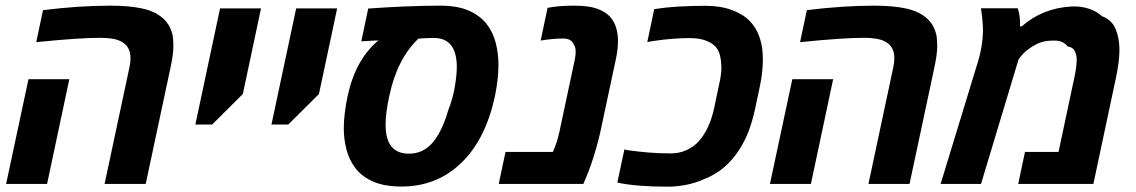

<svg xmlns="http://www.w3.org/2000/svg" viewBox="-20 -662 4090 691"><path d="M356.4 0 445.8 -419.4Q449.7 -436.5 449.7 -452.6Q449.7 -496.1 415 -513.2Q401.9 -520 383.1 -522.9Q364.3 -525.9 342.8 -525.9Q301.8 -525.9 247.3 -522.2Q192.9 -518.6 110.4 -510.3L134.8 -625.5Q264.2 -641.6 377.4 -641.6Q446.3 -641.6 492.4 -631.3Q538.6 -621.1 565.9 -596.7Q582 -582.5 590.6 -565.2Q599.1 -547.9 602.1 -530.3Q603 -521.5 603.5 -512.9Q604 -504.4 604 -496.6Q604 -465.8 593.8 -419.4L504.4 0ZM2 0 82.5 -377H229.5L149.4 0Z M683.1 -213.9 772 -631.8H919.4L854 -323.7L743.7 -213.9Z M957 -213.9 1045.9 -631.8H1193.4L1127.9 -323.7L1017.6 -213.9Z M1425.3 9.3Q1362.3 9.3 1321.8 -9Q1281.2 -27.3 1258.5 -57.6Q1235.8 -87.9 1226.6 -125Q1217.3 -162.1 1217.3 -199.2Q1217.3 -251.5 1231 -315.9Q1259.3 -447.8 1341.8 -516.6Q1332 -516.1 1311.5 -515.1Q1291 -514.2 1280.3 -513.2L1305.2 -631.3Q1374.5 -636.2 1439.5 -638.9Q1504.4 -641.6 1564.9 -641.6Q1627.4 -641.6 1668.2 -623.3Q1709 -605 1732.2 -574.5Q1755.4 -543.9 1764.6 -506.1Q1773.9 -468.3 1773.9 -428.7Q1773.9 -377.4 1761.2 -315.9Q1727.5 -159.2 1639.4 -75Q1551.3 9.3 1425.3 9.3ZM1451.7 -108.9Q1502 -108.9 1536.1 -147.7Q1570.3 -186.5 1593.3 -265.6Q1608.9 -304.7 1616.5 -347.7Q1624 -390.6 1624 -420.4Q1624 -477.1 1600.1 -502.9Q1579.6 -525.4 1541.5 -525.4Q1528.3 -525.4 1512 -524.7Q1495.6 -523.9 1485.8 -522.9Q1408.7 -449.2 1380.9 -315.9Q1367.7 -255.4 1367.7 -213.4Q1367.7 -108.9 1451.7 -108.9Z M1774.9 0 1799.3 -115.2H1969.7Q1985.4 -150.4 1993.2 -187L2049.3 -450.7Q2051.8 -464.8 2051.8 -475.6Q2051.8 -492.7 2044.9 -502Q2036.1 -523.4 2006.8 -523.4Q1989.3 -523.4 1970 -521.7Q1950.7 -520 1925.8 -516.1L1950.7 -633.8Q1989.7 -641.6 2046.9 -641.6Q2098.1 -641.6 2127.9 -631.1Q2157.7 -620.6 2174.3 -603Q2204.1 -571.3 2204.1 -513.7Q2204.1 -485.8 2196.8 -450.7L2140.6 -187Q2134.3 -159.2 2125.5 -128.2Q2116.7 -97.2 2107.2 -70.1Q2097.7 -43 2090.3 -25.9L2079.6 0Z M2381.8 9.8Q2269 9.8 2201.7 -4.9L2227.1 -124Q2231 -123 2235.8 -122.3Q2240.7 -121.6 2245.6 -120.6Q2272.9 -116.7 2311.3 -113.3Q2349.6 -109.9 2394 -109.9Q2424.8 -109.9 2450.4 -121.6Q2476.1 -133.3 2494.1 -152.8Q2512.2 -172.4 2526.9 -202.6Q2541.5 -232.9 2549.8 -271.5L2567.4 -355Q2576.2 -392.6 2576.2 -417Q2576.2 -439.5 2572 -459Q2567.9 -478.5 2556.2 -492.7Q2543.5 -507.3 2520 -516.1Q2496.6 -524.9 2462.4 -524.9Q2400.4 -524.9 2333 -514.6Q2325.7 -513.2 2320.1 -512.5Q2314.5 -511.7 2309.6 -510.7L2334.5 -628.9Q2372.6 -635.3 2420.2 -638.2Q2467.8 -641.1 2518.6 -641.1Q2572.8 -641.1 2613.5 -626.2Q2654.3 -611.3 2678.7 -585.9Q2696.8 -566.9 2707.3 -543.5Q2717.8 -520 2722.2 -493.7Q2725.6 -469.7 2725.6 -450.7Q2725.6 -404.3 2715.3 -354L2697.8 -271.5Q2688.5 -228 2675 -191.7Q2661.6 -155.3 2638.2 -119.6Q2615.7 -85.4 2584.7 -58.8Q2553.7 -32.2 2508.8 -15.1Q2482.4 -3.4 2449.7 3.2Q2417 9.8 2381.8 9.8Z M3105.5 0 3194.8 -419.4Q3198.7 -436.5 3198.7 -452.6Q3198.7 -496.1 3164.1 -513.2Q3150.9 -520 3132.1 -522.9Q3113.3 -525.9 3091.8 -525.9Q3050.8 -525.9 2996.3 -522.2Q2941.9 -518.6 2859.4 -510.3L2883.8 -625.5Q3013.2 -641.6 3126.5 -641.6Q3195.3 -641.6 3241.5 -631.3Q3287.6 -621.1 3314.9 -596.7Q3331.1 -582.5 3339.6 -565.2Q3348.1 -547.9 3351.1 -530.3Q3352.1 -521.5 3352.5 -512.9Q3353 -504.4 3353 -496.6Q3353 -465.8 3342.8 -419.4L3253.4 0ZM2751 0 2831.5 -377H2978.5L2898.4 0Z M3365.2 0 3495.6 -426.8Q3517.6 -494.1 3517.6 -555.7Q3517.6 -572.3 3515.1 -595.5Q3512.7 -618.7 3510.3 -632.3H3642.6Q3650.4 -609.4 3650.9 -584Q3651.4 -573.7 3650.9 -566.9H3657.2Q3731.4 -632.8 3836.9 -638.7Q3870.1 -640.1 3898.9 -630.6Q3927.7 -621.1 3945.3 -604Q3981.9 -590.3 3995.4 -556.9Q4008.8 -523.4 4008.8 -482.4Q4008.8 -439.9 3995.6 -378.9L3915 0H3644.5L3668.9 -115.2H3789.6L3845.7 -378.9Q3855 -421.9 3855 -448.2Q3855 -463.9 3848.1 -478Q3841.3 -492.2 3823.2 -494.6Q3805.7 -514.2 3783.7 -515.6Q3761.7 -517.1 3739.7 -513.2Q3717.3 -508.8 3693.4 -493.4Q3669.4 -478 3657.7 -463.4L3646 -449.2L3510.7 0Z"/></svg>

Font: Open Sans
Style: Bold Italic
Weight: 700
Italic angle: -12°
Designer: Monotype Design Team
Foundry: Monotype Imaging Inc.
Version: Version 3.003; ttfautohint (v1.8.4)